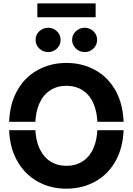

<svg xmlns="http://www.w3.org/2000/svg" viewBox="-20 -1111 789 1140"><path d="M34.2 -387.7Q38.6 -491.7 78.6 -566.4Q123 -649.9 200.7 -693.4Q277.8 -737.3 374 -737.3Q470.7 -737.3 547.9 -693.4Q625.5 -649.9 669.9 -566.4Q709.5 -491.2 713.9 -387.7H558.1Q555.2 -448.7 536.1 -493.7Q513.7 -546.9 471.7 -574.2Q430.2 -601.6 374 -601.6Q318.8 -601.6 277.3 -574.2Q235.8 -547.4 212.4 -493.7Q192.9 -447.8 189.9 -387.7ZM200.7 -34.7Q123 -79.1 78.6 -162.1Q38.6 -235.8 34.2 -337.9H189.9Q193.8 -277.3 212.4 -233.9Q236.3 -180.7 277.3 -153.8Q318.8 -126.5 374 -126.5Q430.2 -126.5 471.7 -153.8Q513.2 -180.7 536.1 -233.9Q554.7 -277.8 558.1 -337.9H713.9Q709.5 -235.8 669.9 -161.6Q625.5 -78.1 547.9 -34.7Q470.7 9.3 374 9.3Q277.3 9.3 200.7 -34.7ZM266.1 -801.8Q234.9 -801.8 212.9 -823.2Q190.9 -844.7 191.4 -874Q190.9 -904.3 212.9 -925Q234.9 -945.8 266.1 -946.3Q296.9 -945.8 318.4 -925Q339.8 -904.3 339.8 -874Q339.8 -844.7 318.1 -823.2Q296.4 -801.8 266.1 -801.8ZM408.2 -874Q408.2 -904.3 429.9 -925Q451.7 -945.8 482.9 -946.3Q513.7 -945.8 535.2 -925Q556.6 -904.3 556.6 -874Q556.6 -844.7 535.2 -823.2Q513.7 -801.8 482.9 -801.8Q452.1 -801.8 430.2 -823.2Q408.2 -844.7 408.2 -874ZM201.7 -1090.8H547.9V-1008.3H201.7Z"/></svg>

Font: Inter Tight Stencil
Style: Bold
Weight: 700
Designer: Rasmus Andersson
Foundry: rsms
Version: Version 3.004;Glyphs 3.1.2 (3151)